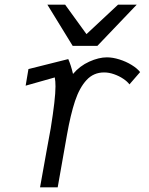

<svg xmlns="http://www.w3.org/2000/svg" viewBox="-20 -807 640 827"><path d="M181 -159 198.5 -254.5Q219 -382 219 -434.5Q219 -457 216 -473.5L90.5 -438L102.5 -509.5L274 -552.5Q285.5 -527 294.5 -488.5Q323.5 -523 364.5 -541.5Q405.5 -560 440.5 -560Q465.5 -560 494.2 -551Q523 -542 547 -527.2Q571 -512.5 583.5 -496.5L537.5 -443.5Q529 -455.5 511.2 -467.5Q493.5 -479.5 471.5 -487.2Q449.5 -495 428.5 -495Q383 -495 352.8 -462.2Q322.5 -429.5 303.2 -371.8Q284 -314 268.5 -226.5L228.5 0H152.5Q155 -15 181 -159ZM184 -787H260.5L352.5 -660L488.5 -787H569L399.5 -609.5H293Z"/></svg>

Font: JuliaMono Light
Style: Italic
Weight: 300
Italic angle: -9°
Monospace: yes
Designer: cormullion
Foundry: corm
Version: Version 0.054; ttfautohint (v1.8.4)